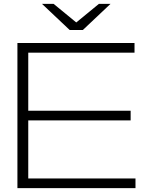

<svg xmlns="http://www.w3.org/2000/svg" viewBox="-20 -972 776 992"><path d="M408 -817H340L197 -952H257L374 -856L491 -952H551ZM655 -400V-350H126V-50H680V0H70V-750H675V-700H126V-400Z"/></svg>

Font: Bounded
Style: Regular
Weight: 200
Designer: Vlad Churkin
Version: Version 1.0